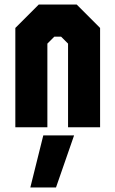

<svg xmlns="http://www.w3.org/2000/svg" viewBox="-20 -560 508 845"><path d="M47.5 0V-437L150.5 -540H317.5L420.5 -437V0H279.5V-368L249 -398.5H219L188.5 -368V0ZM113.5 265 170.5 36H306L226.5 265Z"/></svg>

Font: Tourney Condensed Black
Style: Regular
Weight: 900
Width: 3
Designer: Tyler Finck
Foundry: Etcetera Type Co
Version: Version 1.010; ttfautohint (v1.8.3)